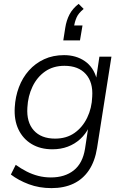

<svg xmlns="http://www.w3.org/2000/svg" viewBox="-20 -781 643 989"><path d="M245 188Q182 188 128.5 168Q75 148 36 118L61 68Q89 88 117.5 102.5Q146 117 177 125Q208 133 242 133Q314 133 360 96.5Q406 60 418 -15L435 -127L439 -126Q421 -90 393 -64.5Q365 -39 329 -25.5Q293 -12 250 -12Q188 -12 143 -39Q98 -66 75 -114.5Q52 -163 56 -228Q59 -283 77.5 -332Q96 -381 129 -418Q162 -455 207.5 -476Q253 -497 310 -497Q372 -497 417 -466Q462 -435 478 -375H475L492 -489H554L480 -19Q469 50 438 96Q407 142 358.5 165Q310 188 245 188ZM264 -67Q322 -67 363.5 -96Q405 -125 429 -174.5Q453 -224 455 -283Q460 -357 422 -399.5Q384 -442 312 -442Q254 -442 212.5 -413Q171 -384 147.5 -335Q124 -286 121 -227Q116 -152 154 -109.5Q192 -67 264 -67ZM306 -573 316 -637Q322 -676 338 -706.5Q354 -737 385 -761L411 -735Q384 -713 374.5 -691Q365 -669 360 -641L346 -650H405L392 -573Z"/></svg>

Font: Nunito Sans 10pt Light
Style: Italic
Weight: 300
Italic angle: -9°
Designer: Vernon Adams
Foundry: Vernon Adams
Version: Version 3.101;gftools[0.9.27]